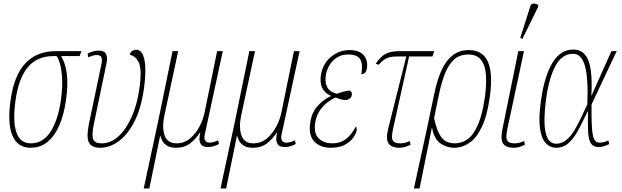

<svg xmlns="http://www.w3.org/2000/svg" viewBox="-20 -825 3514 1085"><path d="M153 10Q79 10 50 -59.5Q21 -129 40 -260Q78 -536 296 -536H440L430 -508H325Q348 -473 357 -412Q366 -351 353 -260Q342 -179 316 -118.5Q290 -58 249.5 -24Q209 10 153 10ZM155 -15Q223 -15 265.5 -80.5Q308 -146 324 -259Q336 -342 329 -409Q322 -476 300 -508H282Q189 -508 137 -445Q85 -382 68 -260Q51 -140 72.5 -77.5Q94 -15 155 -15Z M547 10Q498 10 482.5 -19Q467 -48 483 -127L554 -466Q559 -492 552 -503Q545 -514 527 -514Q518 -514 507.5 -511.5Q497 -509 479 -501L475 -522Q507 -539 538 -539Q570 -539 579.5 -519.5Q589 -500 582 -468L511 -127Q497 -60 507 -37.5Q517 -15 554 -15Q607 -15 650.5 -55.5Q694 -96 725 -166.5Q756 -237 768 -327Q782 -423 767 -464.5Q752 -506 713 -516Q718 -533 729.5 -538.5Q741 -544 749 -544Q784 -544 796 -488Q808 -432 794 -328Q778 -212 739 -137Q700 -62 649.5 -26Q599 10 547 10Z M792 240 873 -136 955 -536H987L908 -168Q895 -104 910.5 -59.5Q926 -15 978 -15Q1021 -15 1054 -42.5Q1087 -70 1108.5 -112Q1130 -154 1138 -198L1207 -536H1239L1137 -64Q1128 -19 1165 -19Q1174 -19 1184.5 -21.5Q1195 -24 1213 -32L1217 -11Q1185 6 1154 6Q1092 6 1112 -76H1110Q1086 -39 1054 -14.5Q1022 10 975 10Q943 10 924.5 -1.5Q906 -13 897.5 -29Q889 -45 886 -58H885L824 240Z M1226 240 1307 -136 1389 -536H1421L1342 -168Q1329 -104 1344.5 -59.5Q1360 -15 1412 -15Q1455 -15 1488 -42.5Q1521 -70 1542.5 -112Q1564 -154 1572 -198L1641 -536H1673L1571 -64Q1562 -19 1599 -19Q1608 -19 1618.5 -21.5Q1629 -24 1647 -32L1651 -11Q1619 6 1588 6Q1526 6 1546 -76H1544Q1520 -39 1488 -14.5Q1456 10 1409 10Q1377 10 1358.5 -1.5Q1340 -13 1331.5 -29Q1323 -45 1320 -58H1319L1258 240Z M1850 10Q1788 10 1754.5 -27Q1721 -64 1734 -137Q1743 -192 1777 -228.5Q1811 -265 1848 -281L1849 -284Q1779 -314 1794 -404Q1806 -469 1852.5 -505.5Q1899 -542 1954 -542Q2013 -542 2037 -511Q2061 -480 2053 -438Q2048 -406 2022 -406Q2032 -463 2015.5 -490Q1999 -517 1947 -517Q1910 -517 1884 -500Q1858 -483 1842.5 -457.5Q1827 -432 1822 -404Q1816 -366 1824.5 -343Q1833 -320 1850 -309.5Q1867 -299 1884 -295Q1901 -302 1923 -307.5Q1945 -313 1959 -313Q1963 -309 1966.5 -303.5Q1970 -298 1968 -288Q1967 -278 1957.5 -269Q1948 -260 1932 -260Q1919 -260 1906.5 -263.5Q1894 -267 1878 -274Q1858 -267 1833.5 -249Q1809 -231 1789 -203Q1769 -175 1762 -136Q1751 -74 1779.5 -44.5Q1808 -15 1859 -15Q1903 -15 1934.5 -39Q1966 -63 1991 -110Q1994 -107 1995.5 -101Q1997 -95 1994 -83Q1992 -70 1977 -48Q1962 -26 1931 -8Q1900 10 1850 10Z M2238 10Q2192 10 2175.5 -14.5Q2159 -39 2174 -99L2276 -506H2226Q2198 -506 2180.5 -501.5Q2163 -497 2149.5 -487Q2136 -477 2120 -459L2103 -465Q2119 -487 2134.5 -502.5Q2150 -518 2174 -527Q2198 -536 2238 -536H2434L2424 -506H2292L2201 -96Q2196 -72 2195 -54Q2194 -36 2204.5 -25.5Q2215 -15 2243 -15Q2252 -15 2265.5 -17.5Q2279 -20 2296 -28L2300 -7Q2287 0 2270.5 5Q2254 10 2238 10Z M2434 -295Q2449 -368 2473 -423.5Q2497 -479 2535.5 -510.5Q2574 -542 2630 -542Q2785 -542 2748 -278Q2733 -170 2702.5 -107Q2672 -44 2631.5 -17Q2591 10 2545 10Q2506 10 2470 -14Q2434 -38 2422 -101H2420L2351 240H2319L2394 -104ZM2551 -15Q2590 -15 2623 -39Q2656 -63 2681 -120Q2706 -177 2720 -276Q2730 -348 2726 -402Q2722 -456 2698.5 -486.5Q2675 -517 2626 -517Q2578 -517 2546.5 -489Q2515 -461 2495 -410.5Q2475 -360 2461 -293L2433 -157Q2448 -86 2473.5 -50.5Q2499 -15 2551 -15Z M2884 10Q2838 10 2822.5 -14.5Q2807 -39 2820 -99L2909 -536H2941L2847 -96Q2842 -72 2841.5 -54Q2841 -36 2851 -25.5Q2861 -15 2889 -15Q2898 -15 2911.5 -17.5Q2925 -20 2942 -28L2946 -7Q2933 0 2916.5 5Q2900 10 2884 10ZM2932 -605 2920 -611 2976 -787Q2981 -805 2995.5 -805Q3010 -805 3022 -796L3020 -784Z M3123 10Q3089 10 3064.5 -15.5Q3040 -41 3031.5 -99.5Q3023 -158 3037 -257Q3056 -394 3101.5 -469.5Q3147 -545 3219 -545Q3281 -545 3305 -483Q3329 -421 3322 -285H3323L3435 -536H3465L3323 -235Q3322 -164 3324 -121Q3326 -78 3331.5 -56Q3337 -34 3346.5 -26.5Q3356 -19 3369 -19Q3383 -19 3395 -22.5Q3407 -26 3418 -32L3423 -11Q3410 -4 3394 1Q3378 6 3364 6Q3333 6 3319.5 -14.5Q3306 -35 3303.5 -79.5Q3301 -124 3303 -197H3302Q3278 -148 3253.5 -100Q3229 -52 3198 -21Q3167 10 3123 10ZM3123 -13Q3155 -13 3180.5 -34Q3206 -55 3226 -88.5Q3246 -122 3264 -160.5Q3282 -199 3299 -235Q3305 -385 3285.5 -453Q3266 -521 3218 -521Q3157 -521 3120 -454.5Q3083 -388 3066 -266Q3056 -191 3057 -134Q3058 -77 3074 -45Q3090 -13 3123 -13Z"/></svg>

Font: Noto Serif ExtraCondensed Thin
Style: Italic
Weight: 100
Width: 2
Italic angle: -12°
Designer: Monotype Design Team
Foundry: Monotype Imaging Inc.
Version: Version 2.013